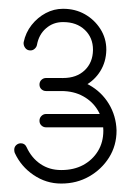

<svg xmlns="http://www.w3.org/2000/svg" viewBox="-20 -771 306 445"><path d="M86.6 -560Q80.6 -560 76 -564.2Q71.5 -568.4 71.5 -575.1Q71.5 -581.6 76 -585.9Q80.6 -590.2 86.6 -590.2H122Q157.4 -590.2 186.4 -574.2Q215.4 -558.1 232.2 -530.4Q249.1 -502.6 250.1 -468.8Q250.1 -468.8 250.1 -468.4Q250.1 -468.1 250.1 -468.1Q250.1 -433.7 232.8 -406Q215.4 -378.4 186.6 -362Q157.8 -345.6 122.4 -345.6Q122.4 -345.6 121.9 -345.6Q121.3 -345.6 121.3 -345.6Q87 -345.6 57.8 -365.4Q28.6 -385.1 14.1 -416.9Q13 -420.3 13 -423.8Q13 -430.5 17.6 -434.7Q22.2 -438.9 28.3 -438.9Q37.5 -438.9 41.5 -430.2Q53 -405 73.8 -390.9Q94.5 -376.9 121.4 -376.9Q121.4 -376.9 121.9 -376.9Q122.4 -376.9 122.4 -376.9Q151.2 -376.9 172.9 -388.6Q194.5 -400.4 207 -420.8Q219.5 -441.2 219.5 -468.1Q219.5 -468.1 219.5 -468.4Q219.5 -468.8 219.5 -468.8Q218.9 -495 206.7 -515.4Q194.5 -535.9 172.7 -547.9Q150.9 -560 122 -560ZM65.6 -666.6Q64.5 -661.6 60.3 -657.9Q56.1 -654.1 50.5 -654.1Q42.6 -654.1 38.3 -660.1Q34 -666 34.8 -673.1Q39.5 -695.6 53.3 -713.1Q67.1 -730.5 86 -740.6Q104.9 -750.6 125.6 -750.6Q125.6 -750.6 126.2 -750.6Q126.8 -750.6 126.8 -750.6Q154.4 -750.6 176.7 -738Q198.9 -725.4 212.7 -703.8Q226.4 -682.2 226.4 -656.1Q226.4 -656.1 226.4 -655.5Q226.4 -655 226.4 -655Q225.8 -627.5 212.4 -606Q199 -584.5 176.2 -572.2Q153.4 -560 126.4 -560Q120.3 -560 115.8 -564.2Q111.2 -568.4 111.2 -575.1Q111.2 -581.6 115.8 -585.9Q120.3 -590.2 126.4 -590.2Q157.5 -590.2 176.3 -608.1Q195.1 -626 195.5 -655Q195.5 -655 195.5 -655.4Q195.5 -655.8 195.5 -655.8Q195.5 -683.8 176.5 -701.8Q157.5 -719.8 126.6 -719.8Q126.6 -719.8 126.2 -719.8Q125.7 -719.8 125.7 -719.8Q103.2 -719.8 86.6 -705.3Q69.9 -690.9 65.6 -666.6ZM86.6 -475.9Q80.6 -475.9 76 -480.2Q71.5 -484.5 71.5 -491Q71.5 -497.8 76 -502.2Q80.6 -506.8 86.6 -506.8H230.6Q236.7 -506.8 241.2 -502.2Q245.8 -497.8 245.8 -491Q245.8 -484.5 241.2 -480.2Q236.7 -475.9 230.6 -475.9Z"/></svg>

Font: Libertine-Super Thin
Style: Regular
Weight: 100
Designer: Bastien Sozeau
Foundry: NBR — Bastien Sozeau
Version: Version 2.003;gftools[0.9.33]